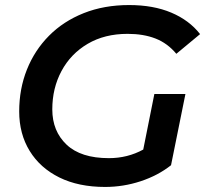

<svg xmlns="http://www.w3.org/2000/svg" viewBox="-20 -730 812 760"><path d="M396 10Q291 10 215 -27.5Q139 -65 97.5 -132.5Q56 -200 56 -289Q56 -378 86.5 -454.5Q117 -531 174 -588.5Q231 -646 311.5 -678Q392 -710 491 -710Q587 -710 658 -680Q729 -650 772 -595L678 -517Q643 -559 595.5 -577.5Q548 -596 485 -596Q394 -596 327 -556.5Q260 -517 223.5 -449Q187 -381 187 -297Q187 -211 243.5 -157.5Q300 -104 411 -104Q485 -104 547 -138L591 -358H714L657 -76Q605 -35 536.5 -12.5Q468 10 396 10Z"/></svg>

Font: Montserrat SemiBold
Style: Italic
Weight: 600
Italic angle: -11.3°
Designer: Julieta Ulanovsky
Foundry: Julieta Ulanovsky
Version: Version 9.000; ttfautohint (v1.8.4.7-5d5b)